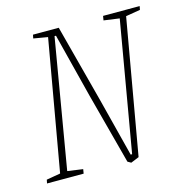

<svg xmlns="http://www.w3.org/2000/svg" viewBox="-92 -677 740 770"><g transform="rotate(-15 277.5 -292.0)"><path d="M552 -576 492 -566 394 -7 360 7 346 -1 268 -295Q255 -344 200 -563H194L103 -27L167 -18L164 0H12L15 -15L73 -25L168 -566L109 -576L112 -591H219L304 -268L366 -25H372L465 -564L400 -573L403 -591H555Z"/></g></svg>

Font: Grenze Thin
Style: Italic
Weight: 250
Italic angle: -10°
Designer: Renata Polastri
Foundry: Omnibus-Type
Version: Version 1.002; ttfautohint (v1.8)